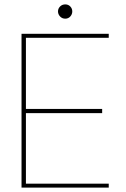

<svg xmlns="http://www.w3.org/2000/svg" viewBox="-20 -854 572 874"><path d="M78 0V-700H475V-682H98V-358H445V-339H98V-18H475V0ZM277 -769Q263 -769 253.5 -779Q244 -789 244 -802Q244 -815 253.5 -824.5Q263 -834 277 -834Q291 -834 300 -824.5Q309 -815 309 -802Q309 -789 300 -779Q291 -769 277 -769Z"/></svg>

Font: DM Sans 10pt Thin
Style: Regular
Weight: 250
Version: Version 4.004;gftools[0.9.30]